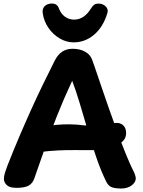

<svg xmlns="http://www.w3.org/2000/svg" viewBox="-20 -1071 827 1110"><path d="M179.3 -42.1Q169.7 -11.9 146.5 1.6Q123.3 15 75.2 15Q35.2 15 18.9 -1.2Q2.6 -17.3 2.6 -35.3Q2.6 -53.6 8.8 -72.7Q15.1 -91.9 22.1 -110.9Q56.1 -197.9 90.7 -278.9Q125.3 -360 159.4 -435.7Q193.6 -511.4 228 -582.2Q262.4 -653 295.9 -719.4Q314.3 -755.8 339.8 -772.4Q365.3 -789 399.3 -789Q442 -789 471.8 -772.2Q501.7 -755.4 512.1 -727.2Q515.6 -719.1 529.4 -678.3Q543.3 -637.6 564.2 -576.1Q585.1 -514.7 609.7 -444Q634.3 -373.3 660.1 -303.4Q685.9 -233.6 709.4 -176Q733 -118.4 750 -85Q755.8 -75 760.4 -61.3Q765 -47.7 765 -39.7Q765 -17.7 741.4 0.7Q717.8 19 678.2 19Q651.1 19 629.4 12.6Q607.8 6.1 594.8 -19.6Q563.9 -81.9 537.2 -159.8Q510.4 -237.8 486.8 -319.3Q463.1 -400.8 440.7 -474.9Q418.3 -549.1 397.3 -604.1Q348.3 -499 308.9 -399.7Q269.6 -300.4 238.2 -210.4Q206.9 -120.4 179.3 -42.1ZM211.6 -192.1Q196.6 -191.1 181 -214.7Q165.4 -238.2 165.4 -267.3Q165.4 -291.2 179.5 -305.6Q193.6 -319.9 213.1 -328.4Q232.6 -336.9 249.8 -340.4Q274.9 -346.2 308.1 -349.3Q341.2 -352.4 381.6 -352.3Q421.9 -352.1 467.3 -346Q476.2 -345 500.5 -346.7Q524.8 -348.3 554.6 -350.9Q584.3 -353.4 609.6 -356.1Q634.8 -358.8 645.8 -360Q673.8 -363 691.4 -347.4Q709.1 -331.9 709.1 -301.2Q709.1 -272.6 688.9 -253.6Q668.7 -234.7 637.3 -223.4Q605.9 -212.2 573.4 -207.6Q540.9 -203 516.3 -203Q459.3 -203 410.8 -203.3Q362.3 -203.6 314.9 -201.3Q267.6 -199.1 211.6 -192.1ZM405.7 -826.1Q363.8 -826.1 325.1 -848.8Q286.4 -871.6 259.8 -910.3Q233.2 -949.1 227 -995Q223.2 -1020.2 238.4 -1035.4Q253.7 -1050.6 280.1 -1050.6Q309.9 -1050.6 320 -1024Q328.3 -1001.6 342 -986.7Q355.7 -971.8 372.7 -964.7Q389.7 -957.6 408.8 -957.6Q437.8 -957.6 462.4 -974.1Q487 -990.6 507.3 -1024Q515.7 -1037.9 525.4 -1044.1Q535.1 -1050.3 548.6 -1050.3Q574.9 -1050.3 591.4 -1033.6Q607.9 -1016.8 600.6 -995Q576.3 -914.6 524 -870.3Q471.7 -826.1 405.7 -826.1Z"/></svg>

Font: Playpen Sans Arabic
Style: Regular
Weight: 400
Designer: Azza Alameddine, Laura Meseguer, Veronika Burian, José Scaglione
Foundry: TypeTogether
Version: Version 2.000